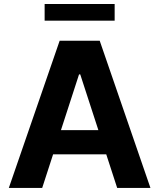

<svg xmlns="http://www.w3.org/2000/svg" viewBox="-20 -929 787 949"><path d="M188.5 0H23.6L274.8 -727.5H472.9L723.6 0H559.2L376.6 -561.3H370.7ZM178.7 -285.9H567.8V-166.2H178.7ZM546.7 -909.2V-826.8H200.6V-909.2Z"/></svg>

Font: Inter V
Style: 
Weight: 400
Designer: Rasmus Andersson
Foundry: rsms
Version: Version 4.000;git-a3f224843